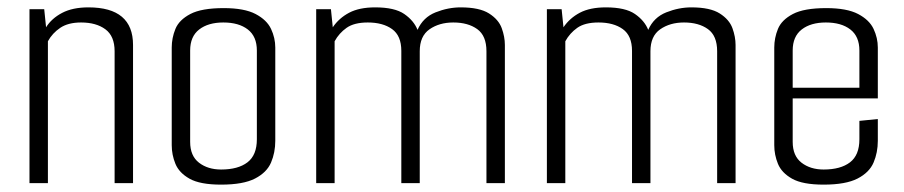

<svg xmlns="http://www.w3.org/2000/svg" viewBox="-20 -497 2453 521"><path d="M60 -472H100L105 -423Q120 -447 148.5 -462Q177 -477 220 -477Q341 -477 341 -375V0H291V-358Q291 -399 266 -417.5Q241 -436 200 -436Q165 -436 143.5 -421.5Q122 -407 110 -385V0H60Z M580 4Q523 4 494.5 -12Q466 -28 456 -52.5Q446 -77 446 -103V-368Q446 -394 456 -418.5Q466 -443 496.5 -459Q527 -475 587 -475Q643 -475 673.5 -459Q704 -443 715.5 -418.5Q727 -394 727 -368V-115Q727 -83 715.5 -56Q704 -29 672 -12.5Q640 4 580 4ZM580 -37Q626 -37 651.5 -56.5Q677 -76 677 -119V-360Q677 -398 652.5 -417Q628 -436 586 -436Q545 -436 520.5 -417Q496 -398 496 -360V-112Q496 -74 520 -55.5Q544 -37 580 -37Z M838 0V-472H878L883 -423Q900 -448 927.5 -462.5Q955 -477 998 -477Q1051 -477 1077 -459Q1103 -441 1113 -416Q1128 -450 1162 -463.5Q1196 -477 1230 -477Q1281 -477 1307 -460.5Q1333 -444 1341.5 -420.5Q1350 -397 1350 -375V0H1300V-358Q1300 -400 1275 -418Q1250 -436 1210 -436Q1172 -436 1145.5 -417.5Q1119 -399 1119 -358V0H1069V-359Q1069 -400 1044 -418Q1019 -436 978 -436Q941 -436 920.5 -421.5Q900 -407 888 -385V0Z M1464 0V-472H1504L1509 -423Q1526 -448 1553.5 -462.5Q1581 -477 1624 -477Q1677 -477 1703 -459Q1729 -441 1739 -416Q1754 -450 1788 -463.5Q1822 -477 1856 -477Q1907 -477 1933 -460.5Q1959 -444 1967.5 -420.5Q1976 -397 1976 -375V0H1926V-358Q1926 -400 1901 -418Q1876 -436 1836 -436Q1798 -436 1771.5 -417.5Q1745 -399 1745 -358V0H1695V-359Q1695 -400 1670 -418Q1645 -436 1604 -436Q1567 -436 1546.5 -421.5Q1526 -407 1514 -385V0Z M2215 4Q2158 4 2129.5 -12Q2101 -28 2091 -52.5Q2081 -77 2081 -103V-368Q2081 -394 2091 -418.5Q2101 -443 2131.5 -459Q2162 -475 2222 -475Q2278 -475 2308.5 -459Q2339 -443 2350.5 -418.5Q2362 -394 2362 -368V-230H2131V-112Q2131 -74 2155 -55.5Q2179 -37 2215 -37Q2261 -37 2286.5 -56.5Q2312 -76 2312 -119V-169L2362 -174V-115Q2362 -83 2350.5 -56Q2339 -29 2307 -12.5Q2275 4 2215 4ZM2131 -360V-259H2312V-360Q2312 -398 2287.5 -417Q2263 -436 2221 -436Q2180 -436 2155.5 -417Q2131 -398 2131 -360Z"/></svg>

Font: Smooch Sans
Style: Regular
Weight: 400
Designer: Robert E. Leuschke
Foundry: Robert E. Leuschke
Version: Version 1.010; ttfautohint (v1.8.3)